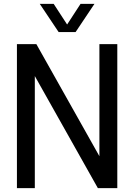

<svg xmlns="http://www.w3.org/2000/svg" viewBox="-20 -967 690 987"><path d="M67 0V-740H167L491 -164V-740H583V0H483L159 -576V0ZM281.5 -802 184.5 -947H256L325 -841L394 -947H465.5L368.5 -802Z"/></svg>

Font: Encode Sans Cnd Md
Style: Regular
Weight: 500
Width: 3
Designer: Multiple Designers
Foundry: Impallari Type
Version: Version 3.002; ttfautohint (v1.8.3) -l 8 -r 50 -G 200 -x 14 